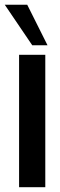

<svg xmlns="http://www.w3.org/2000/svg" viewBox="-40 -785 250 805"><path d="M95.2 -595.2 -20 -765.1H74.2L159.2 -595.2ZM40 0V-555.2H149.9V0Z"/></svg>

Font: Horta
Style: Regular
Weight: 600
Width: 3
Version: Version 0.11